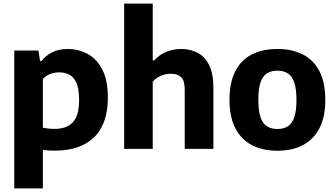

<svg xmlns="http://www.w3.org/2000/svg" viewBox="-20 -828 1864 1068"><path d="M59.5 220V-547H193.5L203 -488.5H210.5Q234 -519 270.8 -537.2Q307.5 -555.5 356 -555.5Q416.5 -555.5 467.5 -528Q518.5 -500.5 549.2 -440.8Q580 -381 580 -284Q580 -188.5 546.2 -123Q512.5 -57.5 446.2 -23.8Q380 10 282 10Q265.5 10 249.2 8.8Q233 7.5 218.5 6V220ZM282 -111Q351 -111 385.5 -148Q420 -185 420 -271.5Q420 -331.5 406 -365Q392 -398.5 367 -412Q342 -425.5 309 -425.5Q284.5 -425.5 260.2 -416.8Q236 -408 218.5 -388.5V-117.5Q232 -115 249 -113Q266 -111 282 -111Z M670.5 0V-808H829.5V-492H837.5Q865.5 -523 903.5 -539.2Q941.5 -555.5 988.5 -555.5Q1038.5 -555.5 1079 -534.5Q1119.5 -513.5 1143.2 -466.2Q1167 -419 1167 -341V0H1007.5V-330.5Q1007.5 -380.5 986.8 -399.2Q966 -418 930.5 -418Q912.5 -418 894 -413.2Q875.5 -408.5 858.8 -398.5Q842 -388.5 829.5 -373.5V0Z M1523 10.5Q1441 10.5 1381.2 -20.8Q1321.5 -52 1289 -114.8Q1256.5 -177.5 1256.5 -272Q1256.5 -367.5 1288.2 -430.5Q1320 -493.5 1379.8 -524.5Q1439.5 -555.5 1523 -555.5Q1606.5 -555.5 1666.2 -524.2Q1726 -493 1757.8 -430.2Q1789.5 -367.5 1789.5 -273Q1789.5 -178 1757 -115Q1724.5 -52 1664.8 -20.8Q1605 10.5 1523 10.5ZM1523 -110.5Q1556.5 -110.5 1580.2 -125Q1604 -139.5 1616.5 -174.8Q1629 -210 1629 -271.5Q1629 -334.5 1616.5 -370Q1604 -405.5 1580.2 -420.2Q1556.5 -435 1523 -435Q1489.5 -435 1465.8 -420.5Q1442 -406 1429.5 -370.8Q1417 -335.5 1417 -273.5Q1417 -210.5 1429.5 -175Q1442 -139.5 1465.8 -125Q1489.5 -110.5 1523 -110.5Z"/></svg>

Font: Encode Sans Condensed Thin
Style: Bold
Weight: 700
Version: Version 3.002